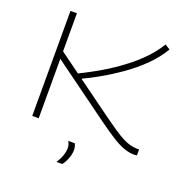

<svg xmlns="http://www.w3.org/2000/svg" viewBox="-159 -845 1143 1203"><g transform="rotate(20 412.5 -243.5)"><path d="M791 10Q756 10 720.5 -3Q685 -16 642 -43Q599 -70 538 -114L151 -396V0H108V-700H151V-446L555 -152Q602 -118 636.5 -95Q671 -72 698 -58Q725 -44 748 -38Q771 -32 795 -31Q798 -31 801.5 -31Q805 -31 809 -32V8Q804 9 799 9.5Q794 10 791 10ZM300 -316 269 -339Q310 -360 360 -386Q410 -412 462.5 -445.5Q515 -479 566.5 -519Q618 -559 662.5 -605.5Q707 -652 740 -706L774 -685Q734 -618 676 -562Q618 -506 552 -460Q486 -414 421 -377.5Q356 -341 300 -316ZM349 219Q367 192 376.5 165Q386 138 386 114Q386 100 382.5 89.5Q379 79 373 70H417Q422 79 424.5 90Q427 101 427 113Q427 131 422 149Q417 167 409 184.5Q401 202 388 219Z"/></g></svg>

Font: Georama Expanded ExtraLight
Style: Regular
Weight: 250
Width: 7
Designer: Jean-Baptiste Levee
Foundry: Production Type
Version: Version 1.001